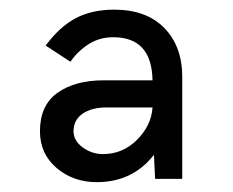

<svg xmlns="http://www.w3.org/2000/svg" viewBox="-20 -720 479 394"><path d="M178.7 -346.2Q130.4 -346.2 96.2 -375.2Q62 -404.3 62 -450.7Q62 -503.9 97.9 -529.5Q133.8 -555.2 193.4 -555.2H293Q291.5 -643.6 212.4 -643.6Q184.1 -643.6 161.6 -629.2Q139.2 -614.7 124.5 -593.3L73.7 -626.5Q102.1 -665 135.3 -682.6Q168.5 -700.2 214.4 -700.2Q280.3 -700.2 317.1 -662.6Q354 -625 354 -562V-353H298.3L295.9 -402.3Q252 -346.2 178.7 -346.2ZM191.4 -403.8Q231.9 -403.8 261.2 -433.1Q290.5 -462.4 293 -499.5H198.7Q168 -499.5 149.4 -486.6Q130.9 -473.6 130.9 -450.7Q130.9 -431.2 149.7 -417.5Q168.5 -403.8 191.4 -403.8Z"/></svg>

Font: HK Grotesk Medium
Style: Regular
Weight: 500
Designer: Alfredo Marco Pradil and Stefan Peev
Foundry: Hanken Design Co.
Version: Version 1.045;PS 001.045;hotconv 1.0.88;makeotf.lib2.5.64775